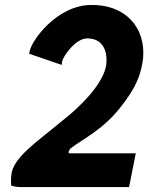

<svg xmlns="http://www.w3.org/2000/svg" viewBox="-20 -745 599 775"><path d="M99 -535 98 -528 229 -483 231 -497C233 -514 283 -590 332 -590C402 -590 414 -529 409 -485C401 -420 328 -332 222 -250C135 -177 32 -109 26 -40C24 -23 24 -9 25 4C37 8 49 10 64 10H501L528 -126H261C252 -126 260 -142 265 -146C313 -184 400 -222 474 -322C512 -371 539 -418 550 -468C581 -586 527 -701 393 -722C379 -724 364 -725 349 -725C210 -725 105 -580 99 -535Z"/></svg>

Font: Bluebird
Style: SfBdNrwObl
Weight: 700
Designer: Jasper
Foundry: Cannot Into Space Fonts
Version: Version 0.98